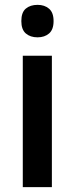

<svg xmlns="http://www.w3.org/2000/svg" viewBox="-20 -772 308 792"><path d="M135 -752Q164 -752 182.5 -736Q201 -720 201 -685Q201 -650 182.5 -634Q164 -618 135 -618Q105 -618 86.5 -634Q68 -650 68 -685Q68 -721 86.5 -736.5Q105 -752 135 -752ZM194 -542V0H74V-542Z"/></svg>

Font: Noto Sans Malayalam SemiCondensed SemiBold
Style: Regular
Weight: 600
Width: 4
Designer: Jelle Bosma - Monotype Design Team
Foundry: Monotype Imaging Inc.
Version: Version 2.104; ttfautohint (v1.8.4.7-5d5b)